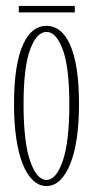

<svg xmlns="http://www.w3.org/2000/svg" viewBox="-20 -613 314 644"><path d="M136 11Q111 11 90.8 -8Q70.5 -27 56.2 -62.8Q42 -98.5 34.5 -149.2Q27 -200 27 -263.5Q27 -333 35 -383Q43 -433 57.8 -464.8Q72.5 -496.5 92.2 -511.5Q112 -526.5 136 -526.5Q159.5 -526.5 179.5 -511.5Q199.5 -496.5 214.2 -464.8Q229 -433 237 -383Q245 -333 245 -263.5Q245 -200 237.5 -149.2Q230 -98.5 215.5 -62.8Q201 -27 181 -8Q161 11 136 11ZM136 -9.5Q168.5 -9.5 190.5 -73.2Q212.5 -137 212.5 -263.5Q212.5 -387.5 190.5 -446.8Q168.5 -506 136 -506Q103 -506 81 -446.8Q59 -387.5 59 -263.5Q59 -137 81 -73.2Q103 -9.5 136 -9.5ZM43 -571.5V-593H231V-571.5Z"/></svg>

Font: Imbue 48pt Thin
Style: Regular
Weight: 250
Designer: Tyler Finck
Foundry: Etcetera Type Company
Version: Version 1.102